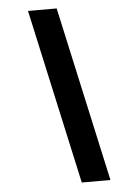

<svg xmlns="http://www.w3.org/2000/svg" viewBox="-60 -743 644 994"><g transform="rotate(-5 261.5 -245.5)"><path d="M324 209 124 -700H273L473 209Z"/></g></svg>

Font: Red Hat Text
Style: Bold Italic
Weight: 700
Italic angle: -12°
Designer: Pentagram, MCKL
Foundry: Pentagram, MCKL
Version: Version 1.023; ttfautohint (v1.8.3)